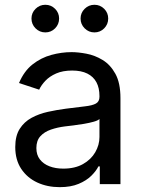

<svg xmlns="http://www.w3.org/2000/svg" viewBox="-20 -771 602 804"><path d="M230 12.7Q178.2 12.7 136 -6.8Q93.8 -26.4 68.8 -64Q43.9 -101.6 43.9 -155.3Q43.9 -202.1 62.5 -231.4Q81.1 -260.7 112.1 -277.6Q143.1 -294.4 180.7 -302.7Q218.3 -311 256.3 -315.9Q305.2 -322.3 335.9 -325.7Q366.7 -329.1 381.6 -337.4Q396.5 -345.7 396.5 -365.7V-368.7Q396.5 -402.8 383.8 -426.5Q371.1 -450.2 345.7 -462.9Q320.3 -475.6 282.2 -475.6Q243.2 -475.6 215.3 -463.4Q187.5 -451.2 170.2 -432.9Q152.8 -414.6 144 -395.5L59.6 -423.3Q80.6 -473.1 116.2 -501.2Q151.9 -529.3 194.8 -541Q237.8 -552.7 279.8 -552.7Q307.1 -552.7 342 -546.1Q377 -539.6 409.4 -520Q441.9 -500.5 463.1 -462.2Q484.4 -423.8 484.4 -359.9V0H397.9V-74.2H392.1Q382.8 -55.2 362.3 -34.9Q341.8 -14.6 309.1 -1Q276.4 12.7 230 12.7ZM245.1 -64.9Q293.9 -64.9 327.6 -84Q361.3 -103 378.9 -133.5Q396.5 -164.1 396.5 -197.3V-272.9Q391.1 -266.6 373 -261.5Q355 -256.3 331.8 -252.4Q308.6 -248.5 286.9 -245.8Q265.1 -243.2 252.4 -241.7Q220.7 -237.8 193.1 -228.3Q165.5 -218.8 148.9 -200.4Q132.3 -182.1 132.3 -150.9Q132.3 -122.6 147 -103.5Q161.6 -84.5 187 -74.7Q212.4 -64.9 245.1 -64.9ZM375.5 -635.3Q351.6 -635.3 334.5 -652.3Q317.4 -669.4 317.4 -693.4Q317.4 -717.3 334.5 -734.1Q351.6 -751 375.5 -751Q399.4 -751 416.3 -734.1Q433.1 -717.3 433.1 -693.4Q433.1 -669.4 416.3 -652.3Q399.4 -635.3 375.5 -635.3ZM169.9 -635.3Q146 -635.3 128.9 -652.3Q111.8 -669.4 111.8 -693.4Q111.8 -717.3 128.9 -734.1Q146 -751 169.9 -751Q193.8 -751 210.7 -734.1Q227.5 -717.3 227.5 -693.4Q227.5 -669.4 210.7 -652.3Q193.8 -635.3 169.9 -635.3Z"/></svg>

Font: Inter Variable LoSnoCo
Style: Regular
Weight: 400
Designer: Rasmus Andersson
Foundry: rsms
Version: Version 4.000;git-a52131595; featfreeze: case,dlig,ss01,ss02